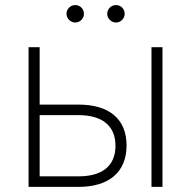

<svg xmlns="http://www.w3.org/2000/svg" viewBox="-20 -730 746 750"><path d="M134.9 -321.4V-545.5H91.6V0H287.3C404.8 0 474.4 -57.2 474.4 -161.9C474.4 -266.3 404.8 -321.4 287.3 -321.4ZM134.9 -280.2H287.3C375.4 -280.2 431.1 -241.8 431.1 -160.5C431.1 -78.8 375.4 -41.2 287.3 -41.2H134.9ZM571.7 0H614.7V-545.5H571.7ZM273.8 -642C293 -642 307.9 -658 307.9 -676.1C307.9 -695.3 293 -710.2 273.8 -710.2C255.7 -710.2 239.7 -695.3 239.7 -676.1C239.7 -658 255.7 -642 273.8 -642ZM432.9 -642C452.1 -642 467 -658 467 -676.1C467 -695.3 452.1 -710.2 432.9 -710.2C414.8 -710.2 398.8 -695.3 398.8 -676.1C398.8 -658 414.8 -642 432.9 -642Z"/></svg>

Font: Karasuma Gothic
Style: Thin
Weight: 200
Designer: Rasmus Andersson / Ryoko Ishizuka
Foundry: rsms
Version: Version 1.00